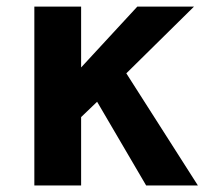

<svg xmlns="http://www.w3.org/2000/svg" viewBox="-20 -567 642 587"><path d="M85 -546.9H228V-360.8L399.9 -546.9H573.2L366.2 -342.8L585 0H426.8L276.9 -255.9L228 -209V0H85Z"/></svg>

Font: Hack
Style: Bold
Weight: 700
Monospace: yes
Designer: Christopher Simpkins
Foundry: Christopher Simpkins
Version: Version 2.017